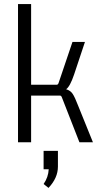

<svg xmlns="http://www.w3.org/2000/svg" viewBox="-20 -695 478 938"><path d="M132 0H68V-675H132V-281H257Q263 -281 266 -289L334 -490H395L342 -331Q322 -272 303 -259Q324 -253 335 -236.5Q346 -220 362 -178L434 0H368L282 -220Q279 -228 273 -228H132ZM193 132V42H263V119Q263 174 217 223L193 204Q216 171 218 132Z"/></svg>

Font: Gemunu Libre Light
Style: Regular
Weight: 300
Designer: Puspanada Ekanayake, Sola Matas, Pathum Egodawatta, Kosala Senevirathne
Foundry: mooniak
Version: Version 1.100